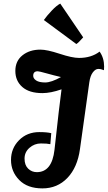

<svg xmlns="http://www.w3.org/2000/svg" viewBox="-20 -1037 597 1064"><path d="M314 -1017 441 -830Q415 -800 403 -793L223 -926Q240 -950 267 -978.5Q294 -1007 314 -1017ZM556 -648Q540 -655 524.5 -655Q509 -655 494.5 -636Q480 -617 475 -581L423 -210Q409 -109 353.5 -51Q298 7 215 7Q132 7 86.5 -39.5Q41 -86 41 -150.5Q41 -215 85.5 -260Q130 -305 198 -305Q240 -305 264 -299L259 -238Q242 -242 206.5 -242Q171 -242 143.5 -218Q116 -194 116 -158Q116 -122 136 -102.5Q156 -83 184 -83Q268 -83 282 -207Q309 -455 321 -542Q261 -521 215 -521Q142 -521 103.5 -555Q65 -589 65 -644Q65 -699 104.5 -730.5Q144 -762 204 -762Q241 -762 310.5 -739Q380 -716 418 -716Q486 -716 532 -751Q557 -716 557 -668Q557 -658 556 -648ZM164 -617Q164 -602 180.5 -591Q197 -580 230.5 -580Q264 -580 318 -610Q279 -619 238 -630.5Q197 -642 189 -642Q164 -642 164 -617Z"/></svg>

Font: Lily Script One
Style: Regular
Weight: 400
Designer: Julia Petretta
Foundry: Julia Petretta
Version: Version 1.002;PS 001.001;hotconv 1.0.70;makeotf.lib2.5.58329